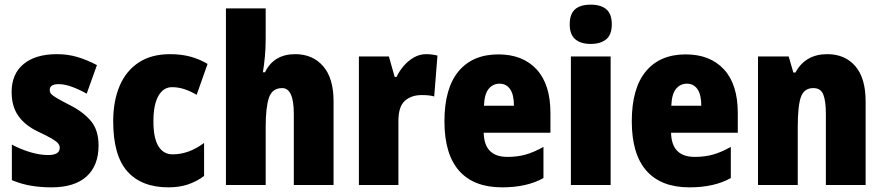

<svg xmlns="http://www.w3.org/2000/svg" viewBox="-20 -796 3797 826"><path d="M404 -170Q404 -84 352.5 -37Q301 10 201 10Q155 10 113.5 3Q72 -4 31 -21V-174Q68 -154 109.5 -141.5Q151 -129 187 -129Q237 -129 237 -160Q237 -170 230.5 -178.5Q224 -187 204 -199Q184 -211 143 -230Q87 -257 58.5 -298Q30 -339 30 -400Q30 -478 81.5 -520.5Q133 -563 225 -563Q271 -563 312 -551Q353 -539 397 -516L353 -393Q323 -410 291 -422Q259 -434 232 -434Q194 -434 194 -409Q194 -399 200 -392Q206 -385 224.5 -374Q243 -363 282 -343Q339 -314 371.5 -275Q404 -236 404 -170Z M705 10Q589 10 528 -58.5Q467 -127 467 -274Q467 -361 494.5 -426Q522 -491 576.5 -527Q631 -563 712 -563Q759 -563 798.5 -552.5Q838 -542 873 -521L826 -388Q799 -404 773 -412.5Q747 -421 720 -421Q683 -421 661.5 -383.5Q640 -346 640 -274Q640 -202 661.5 -167Q683 -132 723 -132Q792 -132 858 -181V-39Q826 -15 788.5 -2.5Q751 10 705 10Z M1123 -630Q1123 -588 1119.5 -551.5Q1116 -515 1111 -485H1120Q1158 -563 1250 -563Q1325 -563 1370 -511.5Q1415 -460 1415 -360V0H1244V-306Q1244 -417 1194 -417Q1151 -417 1137 -375.5Q1123 -334 1123 -250V0H952V-760H1123Z M1813 -563Q1837 -563 1862 -557L1848 -381Q1838 -384 1825.5 -385.5Q1813 -387 1794 -387Q1749 -387 1721.5 -362Q1694 -337 1694 -276V0H1524V-553H1653L1678 -465H1686Q1697 -489 1716 -511.5Q1735 -534 1760 -548.5Q1785 -563 1813 -563Z M2124 -562Q2229 -562 2288.5 -497.5Q2348 -433 2348 -310V-225H2061Q2063 -121 2163 -121Q2206 -121 2241.5 -131Q2277 -141 2318 -164V-30Q2247 10 2140 10Q2018 10 1955 -61.5Q1892 -133 1892 -274Q1892 -416 1952.5 -489Q2013 -562 2124 -562ZM2129 -436Q2101 -436 2082.5 -414Q2064 -392 2062 -341H2191Q2191 -389 2174.5 -412.5Q2158 -436 2129 -436Z M2521 -776Q2565 -776 2588.5 -756Q2612 -736 2612 -691Q2612 -647 2588 -627Q2564 -607 2521 -607Q2479 -607 2455 -627Q2431 -647 2431 -691Q2431 -736 2454 -756Q2477 -776 2521 -776ZM2607 -553V0H2436V-553Z M2930 -562Q3035 -562 3094.5 -497.5Q3154 -433 3154 -310V-225H2867Q2869 -121 2969 -121Q3012 -121 3047.5 -131Q3083 -141 3124 -164V-30Q3053 10 2946 10Q2824 10 2761 -61.5Q2698 -133 2698 -274Q2698 -416 2758.5 -489Q2819 -562 2930 -562ZM2935 -436Q2907 -436 2888.5 -414Q2870 -392 2868 -341H2997Q2997 -389 2980.5 -412.5Q2964 -436 2935 -436Z M3539 -563Q3615 -563 3659.5 -511.5Q3704 -460 3704 -360V0H3533V-306Q3533 -361 3522 -389Q3511 -417 3479 -417Q3439 -417 3425.5 -378.5Q3412 -340 3412 -250V0H3241V-553H3373L3393 -484H3402Q3445 -563 3539 -563Z"/></svg>

Font: Noto Sans Tamil Condensed Black
Style: Regular
Weight: 900
Width: 3
Designer: Jelle Bosma - Monotype Design Team
Foundry: Monotype Imaging Inc.
Version: Version 2.004; ttfautohint (v1.8.4.7-5d5b)